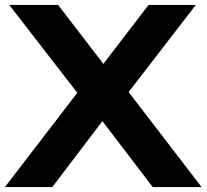

<svg xmlns="http://www.w3.org/2000/svg" viewBox="-38 -760 839 780"><path d="M-18 0 276 -383 -0.5 -740H198L382 -500.5L565.5 -740H757.5L484.5 -386L781 0H582.5L378 -268L174.5 0Z"/></svg>

Font: Encode Sans Expanded Expanded
Style: Bold
Weight: 700
Width: 7
Designer: Multiple Designers
Foundry: Impallari Type
Version: Version 3.000; ttfautohint (v1.8.3) -l 8 -r 50 -G 200 -x 14 